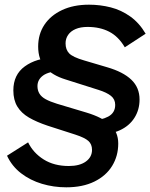

<svg xmlns="http://www.w3.org/2000/svg" viewBox="-20 -689 642 820"><path d="M263 111Q209 111 159 96Q109 81 70 51Q31 21 10 -24L100 -81Q122 -36 166.5 -8Q211 20 274 20Q320 20 346.5 1Q373 -18 373 -49Q373 -73 357.5 -87Q342 -101 302 -114L184 -152Q136 -168 103.5 -187Q71 -206 54 -234Q37 -262 37 -303Q37 -370 86 -405.5Q135 -441 210 -443L243 -387Q188 -384 164 -366.5Q140 -349 140 -321Q140 -303 148.5 -289Q157 -275 175.5 -265Q194 -255 223 -246L350 -208Q416 -188 450.5 -157Q485 -126 485 -76Q485 -23 459 19.5Q433 62 383 86.5Q333 111 263 111ZM395 -116 368 -175Q412 -175 442 -191Q472 -207 472 -241Q472 -265 454 -279.5Q436 -294 401 -305L259 -350Q204 -367 173.5 -400.5Q143 -434 143 -490Q143 -543 169.5 -583Q196 -623 245 -646Q294 -669 360 -669Q408 -669 453 -657.5Q498 -646 536.5 -618.5Q575 -591 602 -545L513 -487Q486 -533 446.5 -553.5Q407 -574 354 -574Q324 -574 303 -565Q282 -556 271 -540Q260 -524 260 -504Q260 -477 275.5 -461Q291 -445 339 -431L437 -402Q506 -382 541 -348.5Q576 -315 576 -264Q576 -220 554 -185.5Q532 -151 491.5 -132.5Q451 -114 395 -116Z"/></svg>

Font: Kantumruy Pro SemiBold
Style: Italic
Weight: 600
Italic angle: -13°
Version: Version 1.002